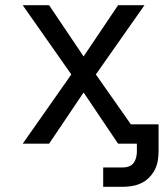

<svg xmlns="http://www.w3.org/2000/svg" viewBox="-20 -550 640 735"><path d="M375 165V91H453Q464 91 475 86.5Q486 82 492.5 72.5Q499 63 501.5 51.5Q504 40 504 29V0H432L300 -196L168 0H67L253 -265L67 -530H168L300 -334L432 -530H533L347 -265L481 -74H587V29Q587 47 584 65Q581 83 573 99Q565 115 552 128.5Q539 142 523 150Q507 158 489 161.5Q471 165 453 165Z"/></svg>

Font: Iosevka Mono
Style: Regular
Weight: 400
Designer: Belleve Invis
Foundry: Belleve Invis
Version: Version 11.1.1